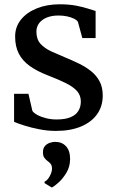

<svg xmlns="http://www.w3.org/2000/svg" viewBox="-20 -587 530 877"><path d="M235 11Q197.6 11 160 3.6Q122.4 -3.7 91.7 -13.5Q61 -23.2 44.3 -30.4V-158.4H110L128 -80.3Q134.3 -70.8 151.1 -61.7Q167.9 -52.7 190.8 -47Q213.7 -41.3 238.3 -41.3Q278.2 -41.3 302.6 -51.7Q327 -62.1 338.1 -80.6Q349.2 -99.1 349.2 -123.4Q349.2 -152 331.2 -171.8Q313.1 -191.5 279.2 -208.1Q245.3 -224.7 197.1 -243.2Q148.2 -262.2 115.3 -286Q82.3 -309.8 65.7 -342.4Q49.1 -374.9 49.1 -420Q49.1 -464.5 75.9 -497.6Q102.6 -530.6 148.7 -549Q194.7 -567.4 252.1 -567.4Q295.2 -567.4 327.5 -561.2Q359.8 -555 382.1 -547.6Q404.4 -540.3 416.7 -536.9V-413H356.1L335.9 -487Q331.3 -495.1 318.1 -501.7Q304.9 -508.2 286.7 -512.2Q268.5 -516.1 248.8 -516.1Q217.8 -516.5 194.6 -507.2Q171.5 -497.9 158.9 -481.4Q146.3 -464.8 146.3 -442.4Q146.3 -407.6 165.1 -386.8Q184 -366.1 213.8 -352.4Q243.7 -338.8 276.6 -325.2Q309.2 -311.7 340.1 -296.8Q371 -281.8 395.6 -262.3Q420.2 -242.8 434.7 -215.7Q449.3 -188.7 449.3 -150.7Q449.3 -102 423.8 -65.7Q398.3 -29.4 350.2 -9.2Q302.1 11 235 11ZM300.2 139.7Q300 174.3 283.4 202Q266.7 229.7 246.9 247.2Q227.1 264.7 217.4 269.3H216.1L183.8 249.6L183.2 243.1Q197.5 236.4 207.5 217.2Q217.5 197.9 217.5 183.7Q217.5 168.4 210.7 160.7Q204 152.9 196.6 147.9Q189 142.4 182.6 133.7Q176.2 125.1 176.2 108.7Q176.2 89.5 186 79.1Q195.9 68.8 208.8 64.9Q221.7 61 230 61H232.4Q263.1 61 281.7 81.3Q300.3 101.7 300.2 139.7Z"/></svg>

Font: Merriweather Light
Style: Regular
Weight: 300
Designer: Eben Sorkin
Foundry: Eben Sorkin
Version: Version 2.100